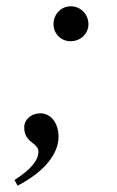

<svg xmlns="http://www.w3.org/2000/svg" viewBox="-20 -461 373 610"><path d="M36 129C120 85 166 29 166 -27C166 -67 144 -101 108 -101C79 -101 57 -81 57 -57C57 -38 62 -23 82 -8C98 4 102 11 102 21C102 48 79 77 26 111ZM261 -384C261 -416 236 -441 205 -441C174 -441 150 -416 150 -384C150 -354 174 -330 204 -330C236 -330 261 -354 261 -384Z"/></svg>

Font: XITS
Style: Italic
Weight: 400
Italic angle: -16.33°
Designer: MicroPress Inc., with final additions and corrections provided by Coen Hoffman, Elsevier (retired)
Version: Version 1.302